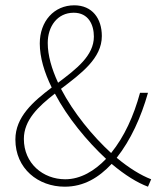

<svg xmlns="http://www.w3.org/2000/svg" viewBox="-20 -692 602 724"><path d="M550 -16C511 -31 467 -58 420 -97C473 -164 512 -250 538 -342H508C484 -254 449 -177 399 -115C329 -179 257 -267 210 -357C286 -415 364 -472 364 -556C364 -622 328 -672 260 -672C184 -672 130 -612 130 -528C130 -476 147 -419 175 -362C105 -309 38 -251 38 -166C38 -56 124 12 224 12C297 12 353 -23 401 -74C452 -31 498 -3 538 12L550 -16ZM160 -530C160 -592 196 -644 258 -644C314 -644 334 -598 334 -554C334 -482 268 -432 199 -380C175 -432 160 -483 160 -530ZM226 -16C142 -16 70 -76 70 -168C70 -239 124 -290 187 -339C235 -248 308 -160 380 -93C337 -48 284 -16 226 -16Z"/></svg>

Font: Assistant ExtraLight
Style: Regular
Weight: 275
Designer: Hebrew By Ben Nathan, Latin by Paul Hunt
Version: Version 2.001;PS 002.001;hotconv 1.0.88;makeotf.lib2.5.64775